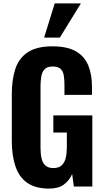

<svg xmlns="http://www.w3.org/2000/svg" viewBox="-20 -1091 612 1123"><path d="M268 12Q186 12 138 -22.5Q90 -57 69.5 -120.5Q49 -184 49 -268V-539Q49 -626 70 -689Q91 -752 143.5 -786Q196 -820 286 -820Q373 -820 423.5 -791Q474 -762 496 -709Q518 -656 518 -583V-536H357V-593Q357 -625 353 -649.5Q349 -674 334.5 -688Q320 -702 288 -702Q255 -702 240 -685Q225 -668 221 -641.5Q217 -615 217 -585V-226Q217 -192 223 -165Q229 -138 245.5 -123Q262 -108 293 -108Q324 -108 341 -124Q358 -140 364.5 -167.5Q371 -195 371 -230V-316H292V-416H520V0H412L402 -73Q386 -36 354 -12Q322 12 268 12ZM238 -871 300 -1071H453L330 -871Z"/></svg>

Font: Oswald SemiBold
Style: Regular
Weight: 600
Designer: Vernon Adams
Foundry: Vernon Adams
Version: Version 4.100; ttfautohint (v1.8.1.43-b0c9)